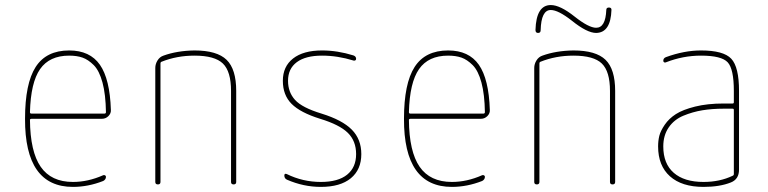

<svg xmlns="http://www.w3.org/2000/svg" viewBox="-20 -730 3040 760"><path d="M253.9 -509.8Q175.8 -509.8 138.7 -456.5Q101.6 -403.3 98.6 -286.1Q98.6 -280.3 104.5 -280.3H393.6Q398.4 -280.3 399.4 -285.2Q398.4 -356.4 385.7 -403.3Q373 -450.2 351.1 -472.2Q329.1 -494.1 306.6 -502Q284.2 -509.8 253.9 -509.8ZM268.6 9.8Q78.1 9.8 79.1 -259.8Q79.1 -399.4 121.1 -464.8Q163.1 -530.3 253.9 -530.3Q335.9 -530.3 375.5 -473.6Q415 -417 418.9 -294.9Q419.9 -281.2 409.2 -270.5Q398.4 -259.8 383.8 -259.8H104.5Q99.6 -259.8 98.6 -255.9Q99.6 -129.9 141.1 -69.8Q182.6 -9.8 268.6 -9.8Q328.1 -9.8 387.7 -36.1Q391.6 -38.1 395.5 -36.1Q399.4 -34.2 399.4 -30.3Q399.4 -19.5 388.7 -13.7Q329.1 9.8 268.6 9.8Z M594.7 -9.8V-460.9Q594.7 -476.6 603.5 -490.7Q612.3 -504.9 627 -509.8Q680.7 -529.3 750 -530.3Q838.9 -530.3 877 -493.2Q915 -456.1 915 -370.1V-9.8Q915 0 904.8 0Q894.5 0 894.5 -9.8V-370.1Q894.5 -447.3 862.3 -478.5Q830.1 -509.8 750 -509.8Q679.7 -509.8 619.1 -485.4Q615.2 -484.4 615.2 -477.5V-9.8Q615.2 0 605 0Q594.7 0 594.7 -9.8Z M1247.1 -259.8Q1168.9 -284.2 1134.3 -318.8Q1099.6 -353.5 1099.6 -410.2Q1099.6 -466.8 1140.1 -498.5Q1180.7 -530.3 1254.9 -530.3Q1315.4 -530.3 1378.9 -510.7Q1389.6 -506.8 1389.6 -497.1Q1389.6 -493.2 1386.7 -491.2Q1383.8 -489.3 1379.9 -490.2Q1316.4 -509.8 1254.9 -509.8Q1189.5 -509.8 1154.8 -483.9Q1120.1 -458 1120.1 -410.2Q1120.1 -365.2 1147.9 -334.5Q1175.8 -303.7 1252.9 -280.3Q1335 -254.9 1372.6 -216.8Q1410.2 -178.7 1410.2 -120.1Q1410.2 -58.6 1368.7 -24.4Q1327.1 9.8 1250 9.8Q1181.6 9.8 1116.2 -18.6Q1105.5 -23.4 1105.5 -35.2Q1105.5 -44.9 1115.2 -41Q1178.7 -9.8 1250 -9.8Q1318.4 -9.8 1354 -38.6Q1389.6 -67.4 1389.6 -120.1Q1389.6 -171.9 1356.9 -204.1Q1324.2 -236.3 1247.1 -259.8Z M1753.9 -509.8Q1675.8 -509.8 1638.7 -456.5Q1601.6 -403.3 1598.6 -286.1Q1598.6 -280.3 1604.5 -280.3H1893.6Q1898.4 -280.3 1899.4 -285.2Q1898.4 -356.4 1885.7 -403.3Q1873 -450.2 1851.1 -472.2Q1829.1 -494.1 1806.6 -502Q1784.2 -509.8 1753.9 -509.8ZM1768.6 9.8Q1578.1 9.8 1579.1 -259.8Q1579.1 -399.4 1621.1 -464.8Q1663.1 -530.3 1753.9 -530.3Q1835.9 -530.3 1875.5 -473.6Q1915 -417 1918.9 -294.9Q1919.9 -281.2 1909.2 -270.5Q1898.4 -259.8 1883.8 -259.8H1604.5Q1599.6 -259.8 1598.6 -255.9Q1599.6 -129.9 1641.1 -69.8Q1682.6 -9.8 1768.6 -9.8Q1828.1 -9.8 1887.7 -36.1Q1891.6 -38.1 1895.5 -36.1Q1899.4 -34.2 1899.4 -30.3Q1899.4 -19.5 1888.7 -13.7Q1829.1 9.8 1768.6 9.8Z M2094.7 -9.8V-460.9Q2094.7 -476.6 2103.5 -490.7Q2112.3 -504.9 2127 -509.8Q2180.7 -529.3 2250 -530.3Q2338.9 -530.3 2377 -493.2Q2415 -456.1 2415 -370.1V-9.8Q2415 0 2404.8 0Q2394.5 0 2394.5 -9.8V-370.1Q2394.5 -447.3 2362.3 -478.5Q2330.1 -509.8 2250 -509.8Q2179.7 -509.8 2119.1 -485.4Q2115.2 -484.4 2115.2 -477.5V-9.8Q2115.2 0 2105 0Q2094.7 0 2094.7 -9.8ZM2099.6 -611.3Q2102.5 -710 2160.2 -710Q2197.3 -710 2254.9 -664.1Q2310.5 -620.1 2339.8 -620.1Q2377 -620.1 2379.9 -690.4Q2379.9 -700.2 2390.1 -700.2Q2400.4 -700.2 2400.4 -691.4Q2397.5 -600.6 2339.8 -599.6Q2303.7 -599.6 2243.2 -648.4Q2189.5 -690.4 2160.2 -690.4Q2122.1 -690.4 2120.1 -610.4Q2120.1 -599.6 2109.9 -599.6Q2099.6 -599.6 2099.6 -611.3Z M2884.8 -41V-294.9Q2884.8 -299.8 2879.9 -299.8H2844.7Q2798.8 -299.8 2760.3 -293.5Q2721.7 -287.1 2685.1 -272Q2648.4 -256.8 2627 -225.6Q2605.5 -194.3 2605.5 -150.4Q2605.5 -82 2647 -45.9Q2688.5 -9.8 2764.6 -9.8Q2829.1 -9.8 2879.9 -34.2Q2884.8 -36.1 2884.8 -41ZM2879.9 -320.3Q2884.8 -320.3 2884.8 -325.2V-370.1Q2884.8 -457 2860.4 -483.4Q2835.9 -509.8 2754.9 -509.8Q2683.6 -509.8 2616.2 -483.4Q2612.3 -481.4 2608.9 -483.4Q2605.5 -485.4 2605.5 -489.3Q2605.5 -500 2616.2 -503.9Q2688.5 -530.3 2754.9 -530.3Q2843.8 -530.3 2874.5 -497.6Q2905.3 -464.8 2905.3 -370.1V-58.6Q2905.3 -20.5 2873 -7.8Q2829.1 9.8 2764.6 9.8Q2678.7 9.8 2631.8 -32.2Q2585 -74.2 2585 -150.4Q2585 -172.9 2589.8 -192.4Q2594.7 -211.9 2611.3 -236.3Q2627.9 -260.7 2655.3 -278.3Q2682.6 -295.9 2731.4 -308.1Q2780.3 -320.3 2844.7 -320.3Z"/></svg>

Font: Rounded Mgen+ 1mn thin
Style: Regular
Weight: 100
Designer: [Source Han Sans]
Ryoko NISHIZUKA  (kana & ideographs); Paul D. Hunt (Latin, Greek & Cyrillic); Wenlong ZHANG  (bopomofo
Version: Version 1.059.20150602